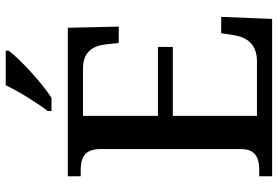

<svg xmlns="http://www.w3.org/2000/svg" viewBox="-170 -801 971 671"><g transform="rotate(-90 315.5 -465.5)"><path d="M263 -784V-771H309C365 -807 449 -886 474 -921V-931H353C332 -886 292 -822 263 -784ZM35 0H585L592 -178H535L528 -133C521 -89 497 -53 437 -53H246V-347H487V-399H246V-661H412C470 -661 491 -626 496 -581L501 -536H558L554 -714H35V-669H54C95 -669 130 -660 130 -600V-109C130 -55 96 -45 54 -45H35Z"/></g></svg>

Font: Noto Serif Telugu Medium
Style: Regular
Weight: 500
Designer: Jelle Bosma - Monotype Design Team
Foundry: Monotype Imaging Inc.
Version: Version 2.005